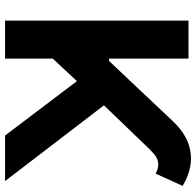

<svg xmlns="http://www.w3.org/2000/svg" viewBox="-28 -728 757 740"><g transform="rotate(90 350.0 -358.5)"><path d="M59.9 -707H206.4V-401H215.7L449.8 -649Q486 -687 526.7 -703.7Q567.5 -720.3 610.4 -715.4Q653.3 -710.5 697 -684.5L649.7 -580.4Q631.3 -590.1 615.7 -590.5Q600.1 -590.8 586.1 -582.5Q572.2 -574.1 554.7 -556.1L386.5 -381.1L678.4 0H502.9L293.2 -277L206.4 -183.9V0H59.9Z"/></g></svg>

Font: Pretendard GOV Variable
Style: Regular
Weight: 400
Designer: Base glyphs from Inter by Rasmus Andersson; Hangul glyphs from Noto Sans CJK(Source Han Sans) by Jang Soo-young and Kang
Foundry: Kil Hyung-jin
Version: Version 1.307;Glyphs 3.2 (3192)